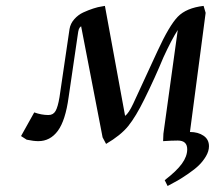

<svg xmlns="http://www.w3.org/2000/svg" viewBox="-20 -470 738 646"><path d="M50.8 -12.2 95.2 -91.8Q119.6 -83 143.1 -83Q159.2 -83 167 -96.7Q174.8 -110.4 180.2 -143.1Q199.7 -277.8 213.9 -372.1Q216.8 -390.6 230 -405.5Q243.2 -420.4 260.3 -428.2Q277.3 -436 293.9 -441.4Q310.5 -446.8 321.8 -448.2L333 -450.2L400.9 -80.1Q413.1 -88.9 428.2 -121.1L509.8 -297.9Q549.3 -383.8 578.1 -413.6Q606.9 -443.4 665 -450.2L671.9 -426.8L619.1 -25.9Q646.5 -25.9 664.8 -13.4Q683.1 -1 683.1 22Q683.1 38.6 672.9 55.9Q662.6 73.2 648.9 86.4Q635.3 99.6 613.5 114.5Q591.8 129.4 577.6 137.5Q563.5 145.5 543.9 155.8L534.2 136.2Q574.2 105.5 592 80.8Q609.9 56.2 609.9 32.2Q609.9 2.9 578.1 2.9Q557.6 2.9 528.8 4.9L529.8 -20L578.1 -369.1Q557.1 -336.4 529.8 -276.9Q502 -209.5 465.8 -136.2Q437 -77.6 411.6 -46.1Q386.2 -14.6 336.9 14.2L325.2 -7.8L252.9 -381.8Q247.6 -377.9 245.4 -372.1Q243.2 -366.2 241.2 -350.1L210.9 -143.1Q200.2 -64.5 174.6 -29.8Q148.9 4.9 108.9 4.9Q93.3 4.9 69.8 0Z"/></svg>

Font: Dehuti Alt
Style: Bold-Italic
Weight: 700
Version: Version 1.2